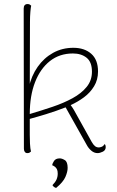

<svg xmlns="http://www.w3.org/2000/svg" viewBox="-20 -748 580 948"><path d="M115 8Q107 8 102.5 2Q98 -4 98 -14L97 -706Q97 -717 102 -722.5Q107 -728 116 -728Q123 -728 127 -725.5Q131 -723 134 -720Q133 -717 132 -709Q131 -701 130 -690Q129 -679 128.5 -666Q128 -653 128 -640L127 -312L122 -315Q135 -374 166 -418Q197 -462 242 -487Q287 -512 342 -512Q397 -512 430.5 -482.5Q464 -453 464 -395Q464 -354 444.5 -322Q425 -290 394.5 -267.5Q364 -245 329 -229Q334 -223 337.5 -217Q341 -211 345 -205L433 -47Q441 -33 449 -26.5Q457 -20 468 -20Q473 -20 481.5 -23Q490 -26 497 -37Q500 -33 501 -29.5Q502 -26 502 -22Q502 -6 487.5 1Q473 8 462 8Q445 8 431 -4Q417 -16 409 -31L304 -218Q258 -200 211 -185.5Q164 -171 127 -161Q127 -112 127 -83Q127 -54 128 -39Q129 -24 130 -16Q131 -8 133 0Q130 3 126 5.5Q122 8 115 8ZM127 -185Q184 -202 239 -220.5Q294 -239 338 -263Q382 -287 408 -319Q434 -351 434 -394Q434 -442 407.5 -463Q381 -484 340 -484Q274 -484 226.5 -446.5Q179 -409 153 -342Q127 -275 127 -185ZM257 180Q250 178 245.5 174Q241 170 239 166Q253 152 259 138.5Q265 125 265 109Q265 96 261.5 88.5Q258 81 252 76Q246 71 238 68Q238 60 246.5 47Q255 34 275 34Q286 34 300 42.5Q314 51 314 81Q314 100 303 125.5Q292 151 257 180Z"/></svg>

Font: Arima Thin
Style: Regular
Weight: 100
Designer: Joana Correia and Natanael Gama
Foundry: NDISCOVER
Version: Version 1.101;gftools[0.9.23]